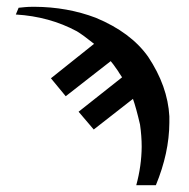

<svg xmlns="http://www.w3.org/2000/svg" viewBox="-20 -565 559 569"><path d="M35.2 -542 54.2 -543.9Q63 -544.9 82 -544.9Q179.7 -544.4 264.2 -512.2Q367.7 -469.2 418.9 -397Q477.1 -309.6 481.9 -220.2Q481.9 -220.2 481.9 -201.2Q481.4 -111.8 441.9 -16.1H383.8Q399.4 -73.2 399.9 -129.9Q399.9 -161.6 395 -195.8Q383.3 -246.1 374 -272Q356 -258.3 257.8 -181.2L212.9 -233.9L341.8 -335.9Q329.6 -354 330.1 -354Q312.5 -379.4 308.1 -383.8Q289.1 -368.7 246.6 -335.9Q195.8 -296.4 174.8 -279.8L130.9 -333L258.8 -435.1Q226.6 -460.9 208 -472.2Q126.5 -516.1 26.9 -522Z"/></svg>

Font: Linux Libertine O
Style: Bold
Weight: 700
Designer: Philipp H. Poll
Foundry: Philipp H. Poll
Version: Version 5.0.0